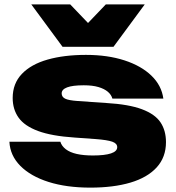

<svg xmlns="http://www.w3.org/2000/svg" viewBox="-20 -841 807 878"><path d="M739 -191Q739 -122 696.5 -75.5Q654 -29 576.5 -6Q499 17 393 17Q284 17 202 -9Q120 -35 73 -82.5Q26 -130 23 -193H256Q262 -173 281 -158.5Q300 -144 331 -137Q362 -130 405 -130Q459 -130 487.5 -139.5Q516 -149 516 -168Q516 -185 493.5 -193Q471 -201 418 -205L321 -212Q216 -219 154 -242Q92 -265 65 -303Q38 -341 38 -393Q38 -459 80 -503Q122 -547 197.5 -568.5Q273 -590 373 -590Q472 -590 549 -565Q626 -540 672.5 -495Q719 -450 727 -390H494Q489 -408 473 -421.5Q457 -435 430 -443Q403 -451 363 -451Q312 -451 287 -441.5Q262 -432 262 -414Q262 -398 277.5 -390Q293 -382 336 -379L466 -370Q569 -364 629 -341.5Q689 -319 714 -281.5Q739 -244 739 -191ZM499 -627H266L123 -821H301L436 -680H329L464 -821H642Z"/></svg>

Font: Unbounded ExtraBold
Style: Regular
Weight: 800
Designer: Luke Prowse, Jean-Baptiste Morizot, Fátima Lázaro, Florian Runge
Foundry: NaN
Version: Version 1.701;gftools[0.9.28.dev5+ged2979d]